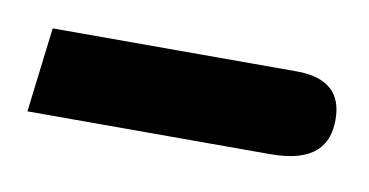

<svg xmlns="http://www.w3.org/2000/svg" viewBox="-28 -114 317 165"><g transform="rotate(10 131.0 -32.0)"><path d="M0 5H212C251 5 262 -12 262 -34C262 -56 250 -69 222 -69H9Z"/></g></svg>

Font: Noto Sans Arabic ExtCond
Style: Regular
Weight: 400
Width: 2
Designer: Monotype Design Team, Nadine Chahine, Nizar Qandah and Khaled Hosny
Foundry: Monotype Imaging Inc.
Version: Version 2.012